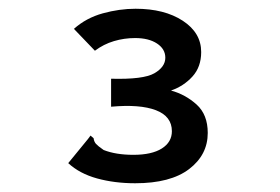

<svg xmlns="http://www.w3.org/2000/svg" viewBox="-20 -658 640 439"><path d="M289 -239Q242 -239 202 -250Q162 -261 136 -285L181 -340L187 -348L194 -342Q195 -334 199.5 -329Q204 -324 217 -315Q245 -304 285 -304Q327 -304 350 -318.5Q373 -333 373 -358Q373 -392 336.5 -406Q300 -420 234 -414V-478Q308 -476 333 -490.5Q358 -505 358 -526Q358 -546 339 -558.5Q320 -571 289 -571Q264 -571 240.5 -564Q217 -557 197 -542L149 -592Q177 -617 215 -627.5Q253 -638 290 -638Q356 -638 398 -610.5Q440 -583 440 -539Q440 -505 420 -483Q400 -461 371 -451Q404 -442 429.5 -419Q455 -396 455 -354Q455 -304 412.5 -271.5Q370 -239 289 -239Z"/></svg>

Font: Inconsolata Expanded Bold
Style: Regular
Weight: 700
Width: 7
Monospace: yes
Designer: Raph Levien, Cyreal, Brenton Simpson
Foundry: Raph Levien, Cyreal, Google
Version: Version 3.001; ttfautohint (v1.8.2.53-6de2)